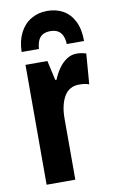

<svg xmlns="http://www.w3.org/2000/svg" viewBox="-87 -816 515 863"><g transform="rotate(-10 170.0 -384.5)"><path d="M289 -557Q299 -557 309 -555.5Q319 -554 332 -550L321 -411Q311 -415 300 -416.5Q289 -418 275 -418Q253 -418 236 -408.5Q219 -399 208 -380.5Q197 -362 191 -336.5Q185 -311 185 -279V0H54V-547H154L174 -457H180Q190 -483 206 -506Q222 -529 243 -543Q264 -557 289 -557ZM191 -769Q233 -769 264.5 -751Q296 -733 314 -697Q332 -661 332 -607H253Q252 -631 244.5 -646.5Q237 -662 223.5 -669.5Q210 -677 190 -677Q171 -677 157 -670Q143 -663 135.5 -647.5Q128 -632 126 -607H47Q48 -657 66.5 -693.5Q85 -730 117.5 -749.5Q150 -769 191 -769Z"/></g></svg>

Font: Noto Sans Display ExtraCondensed
Style: Bold
Weight: 700
Width: 2
Designer: Monotype Design Team
Foundry: Monotype Imaging Inc.
Version: Version 2.003